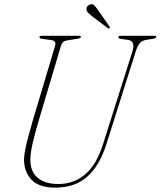

<svg xmlns="http://www.w3.org/2000/svg" viewBox="-20 -868 753 901"><path d="M463.5 -191.5 602 -628.5Q616.5 -676 579.5 -681L546.5 -685.5Q535.5 -687 535.5 -693.5Q535.5 -700 546 -700H706Q713 -700 713 -695.5Q713 -688.5 698.5 -686L666.5 -681Q648 -678 637.2 -666.8Q626.5 -655.5 617.5 -628.5L479 -190.5Q447 -90.5 389.5 -39Q332 12.5 238.5 12.5Q162 12.5 126.5 -26.2Q91 -65 93 -124.5Q93.5 -143.5 99.8 -173Q106 -202.5 115.5 -237Q125 -271.5 134.5 -304.5L238.5 -653Q245 -675.5 223.5 -679.5L177 -686Q165 -687.5 165 -694Q165.5 -700 175 -700H351.5Q359.5 -700 359.5 -695.5Q359.5 -688.5 345.5 -686.5L292.5 -678Q272.5 -675 266 -653L162 -303Q144 -242 133.8 -198.5Q123.5 -155 122.5 -124.5Q120.5 -66 155 -35.2Q189.5 -4.5 254 -4.5Q326.5 -4.5 380 -50Q433.5 -95.5 463.5 -191.5ZM439.5 -821.5 493.5 -744Q496.5 -738.5 493.5 -735.5Q489.5 -732 486.5 -735.5L408.5 -794.5Q399.5 -802 392.8 -809Q386 -816 386 -825Q385 -841.5 404.5 -847.5Q415 -850.5 422.2 -843Q429.5 -835.5 439.5 -821.5Z"/></svg>

Font: Fraunces 144pt Soft Thin
Style: Italic
Weight: 100
Italic angle: -16°
Version: Version 1.000;[0bf87f6ff]